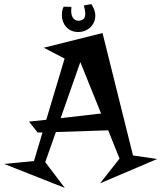

<svg xmlns="http://www.w3.org/2000/svg" viewBox="-71 -850 777 925"><path d="M422.9 -690.9 569.8 -101.1 686 -84 411.1 33.2 504.9 -85.9 450.2 -222.2 198.2 -213.9 147 -68.8 241.2 55.2 -50.8 -60.1 92.8 -74.2 133.8 -211.9H109.9L68.8 -264.2L151.9 -272.9L240.2 -567.9L140.1 -620.1ZM221.2 -280.8 416 -303.2 315.9 -550.8ZM369.1 -830.1Q388.2 -801.3 388.2 -774.9Q388.2 -757.8 381.8 -743.4Q375.5 -729 364.5 -718.5Q353.5 -708 338.4 -701.9Q323.2 -695.8 306.2 -695.8Q287.1 -695.8 272.5 -702.4Q257.8 -709 247.8 -720.2Q237.8 -731.4 232.4 -746.1Q227.1 -760.7 227.1 -776.9Q227.1 -787.6 228.8 -797.9Q230.5 -808.1 235.8 -817.9L272.9 -816.9Q272.9 -811 272.5 -806.6Q272 -802.2 272 -797.9Q272 -782.2 275.9 -772.9Q279.8 -763.7 285.4 -758.5Q291 -753.4 296.6 -751.7Q302.2 -750 305.2 -750Q320.3 -750 330.1 -757.3Q339.8 -764.6 339.8 -784.7Q339.8 -793 337.9 -802.2Q335.9 -811.5 333 -823.7Z"/></svg>

Font: Risque
Style: Regular
Weight: 400
Designer: Astigmatic (AOETI)
Foundry: Astigmatic (AOETI)
Version: Version 1.000